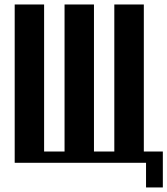

<svg xmlns="http://www.w3.org/2000/svg" viewBox="-20 -719 739 848"><path d="M44.9 0V-699.2H174.8V-49.8H265.1V-699.2H395V-49.8H484.9V-699.2H615.2V-49.8H699.2V108.9H625V0Z"/></svg>

Font: Moniqa Black Paragraph
Style: Regular
Weight: 900
Designer: Rajesh Rajput
Foundry: Rajesh Rajput
Version: Version 1.000